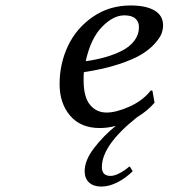

<svg xmlns="http://www.w3.org/2000/svg" viewBox="-20 -459 617 703"><path d="M287.1 -194.8Q286.1 -188 286.1 -166Q286.1 -103.5 309.6 -75.2Q333 -46.9 370.1 -46.9Q405.3 -46.9 454.3 -68.8Q503.4 -90.8 532.2 -127.9L538.1 -127L545.9 -83Q520.5 -53.2 481.9 -29.8Q353 72.3 353 152.8Q353 185.1 384.8 185.1Q399.4 185.1 418.9 174.6Q438.5 164.1 453.1 150.9L456.1 151.9L465.8 168Q439.5 193.8 409.2 209Q378.9 224.1 351.1 224.1Q322.3 224.1 306.2 209.2Q290 194.3 290 168Q290 127.9 324.5 83Q358.9 38.1 403.8 2Q373.5 9.8 345.2 9.8Q275.4 9.8 236.8 -35.4Q198.2 -80.6 198.2 -150.9Q198.2 -226.1 229 -291Q259.8 -356 320.1 -397.5Q380.4 -439 458 -439Q515.1 -439 546.1 -420.4Q577.1 -401.9 577.1 -366.2Q577.1 -352.1 571.8 -336.9Q566.4 -321.8 547.6 -300.3Q528.8 -278.8 498.8 -260.3Q468.8 -241.7 413.8 -223.6Q358.9 -205.6 287.1 -194.8ZM488.8 -359.9Q488.8 -379.4 475.6 -391.1Q462.4 -402.8 435.1 -402.8Q394.5 -402.8 353.3 -360.4Q312 -317.9 293.9 -234.9Q332 -240.2 365 -249.5Q397.9 -258.8 426.8 -273.4Q455.6 -288.1 472.2 -310.3Q488.8 -332.5 488.8 -359.9Z"/></svg>

Font: Linear Smooth
Style: Italic
Weight: 400
Designer: Philipp H. Poll, Flanker
Foundry: Philipp H. Poll, reworked by Flanker
Version: Version 1.061 | FøM Fix